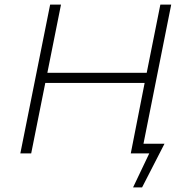

<svg xmlns="http://www.w3.org/2000/svg" viewBox="-20 -664 810 831"><path d="M601 -42H692L595 147H556L626 0H546L606 -305H176L115 0H68L197 -644H244L185 -349H615L674 -644H721Z"/></svg>

Font: Montserrat Ace
Style: Light Italic
Weight: 300
Italic angle: -11.3°
Designer: Julieta Ulanovsky
Foundry: Julieta Ulanovsky
Version: Version 1